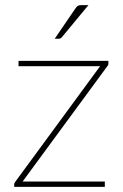

<svg xmlns="http://www.w3.org/2000/svg" viewBox="-20 -731 480 751"><path d="M404 -493V-482Q404 -479 402.8 -476.5Q401.5 -474 399 -471L68.5 -21H390V0H35.5V-9.5Q35.5 -12.5 36.8 -15Q38 -17.5 40.5 -21L371.5 -472H52.5V-493ZM326 -711 222 -585.5Q217.5 -579.5 210 -579.5H194L275 -698Q280 -705.5 284.5 -708.2Q289 -711 299 -711Z"/></svg>

Font: Lato 2
Style: Regular
Weight: 200
Designer: Lukasz Dziedzic with Adam Twardoch and Botio Nikoltchev
Foundry: tyPoland Lukasz Dziedzic
Version: Version 2.015; 2015-08-06; http://www.latofonts.com/